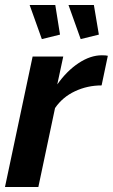

<svg xmlns="http://www.w3.org/2000/svg" viewBox="-24 -751 453 771"><path d="M107 -524H230L206 -412Q244 -466 291.5 -497.5Q339 -529 385 -529Q402 -529 409 -527L384 -408Q327 -408 277 -384.5Q227 -361 197 -317L130 0H-4ZM251 -731H353L373 -612L300 -594ZM95 -731H198L217 -612L144 -594Z"/></svg>

Font: Raleway
Style: Bold Italic
Weight: 700
Italic angle: -12°
Designer: Matt McInerney, Pablo Impallari, Rodrigo Fuenzalida
Foundry: Matt McInerney, Pablo Impallari, Rodrigo Fuenzalida
Version: Version 4.101;RELEASE